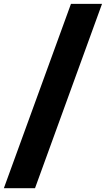

<svg xmlns="http://www.w3.org/2000/svg" viewBox="-23 -800 551 999"><path d="M507.8 -779.8 159.2 179.2H-2.9L346.2 -779.8Z"/></svg>

Font: Stilu Bold
Style: Regular
Weight: 700
Designer: Genilson Lima Santos
Foundry: Genilson Lima Santos
Version: Version 1.200;PS 001.200;hotconv 1.0.88;makeotf.lib2.5.64775